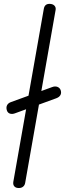

<svg xmlns="http://www.w3.org/2000/svg" viewBox="-20 -948 328 968"><path d="M75 0Q60 0 52.5 -8.2Q45 -16.5 47 -30.5L201 -904Q205.5 -928.5 229.5 -928.5Q245.5 -928.5 254 -920Q262.5 -911.5 260.5 -898.5L107 -26.5Q105 -14 96.5 -7Q88 0 75 0ZM55 -376.5Q41 -371.5 30 -375.2Q19 -379 15 -390.5Q10 -405 15.2 -416.5Q20.5 -428 34.5 -433L243 -509Q257.5 -514.5 269.5 -510Q281.5 -505.5 286 -493Q290.5 -479 284.5 -468.5Q278.5 -458 263.5 -452.5Z"/></svg>

Font: Edu AU VIC WA NT Hand
Style: Regular
Weight: 400
Designer: Tina and Corey Anderson, Eben Sorkin, Mirko Velimirovic
Foundry: Google for Education
Version: Version 1.001